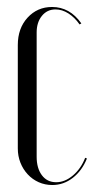

<svg xmlns="http://www.w3.org/2000/svg" viewBox="-20 -522 269 550"><path d="M31 -393Q31 -441 59 -471.5Q87 -502 129 -502Q180 -502 213 -455L208 -452Q194 -472 176 -483.5Q158 -495 139 -495Q115 -495 100 -476.5Q85 -458 85 -429V-73Q85 -40 100 -20Q115 0 141 0Q166 0 189 -19.5Q212 -39 224 -70L229 -68Q215 -33 188.5 -12.5Q162 8 130 8Q109 8 91 0Q73 -8 59.5 -22.5Q46 -37 38.5 -56Q31 -75 31 -97Z"/></svg>

Font: Moniqa Cond Display
Style: Regular
Weight: 400
Width: 3
Designer: Rajesh Rajput
Foundry: Rajesh Rajput
Version: Version 1.000